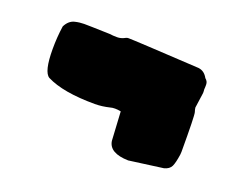

<svg xmlns="http://www.w3.org/2000/svg" viewBox="-64 -511 662 534"><g transform="rotate(20 266.5 -244.0)"><path d="M269 -207.5C263.7 -207.5 258.8 -207 254.4 -205.6C239.7 -202.1 225.6 -200.2 211.4 -200.2C148.4 -200.2 100.6 -208.5 67.9 -225.1C55.2 -232.4 48.8 -258.8 48.8 -304.2C48.8 -327.1 50.3 -349.6 53.7 -372.6C60.1 -385.3 68.8 -393.1 80.1 -396C89.8 -398.4 99.1 -399.4 107.4 -399.4C114.7 -399.4 140.1 -398.9 183.1 -397.5C190.4 -396.5 198.2 -396 206.1 -396C213.4 -396 221.2 -397.9 229 -402.3C231.4 -403.8 233.9 -404.3 237.3 -404.3C249.5 -404.3 319.8 -400.4 448.2 -393.1C460.4 -391.6 469.2 -384.8 475.6 -373C481 -368.7 483.9 -363.3 483.9 -356.9C483.9 -352.1 483.9 -347.2 483.4 -342.8C483.9 -339.4 483.9 -335.4 483.9 -332C483.9 -332 477.5 -286.6 477.5 -286.6C478 -282.7 479 -278.3 480.5 -273.9C482.4 -267.6 483.4 -229 483.4 -157.7C483.4 -157.7 482.9 -149.9 482.9 -149.9C480.5 -132.8 477.5 -120.6 474.1 -113.3C470.7 -106 463.4 -100.6 453.1 -98.1C453.1 -98.1 352.1 -84.5 352.1 -84.5C314.5 -85.4 294.4 -97.2 291 -120.1C289.1 -152.3 287.6 -180.7 286.1 -205.6C279.8 -207 273.9 -207.5 269 -207.5Z"/></g></svg>

Font: Kaph
Style: Regular
Weight: 400
Designer: GGBotNet
Foundry: f0n7.com